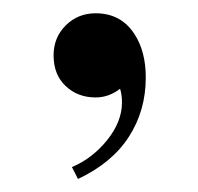

<svg xmlns="http://www.w3.org/2000/svg" viewBox="-20 -134 301 292"><path d="M184.6 -82Q201.7 -55.7 201.7 -16.1Q201.7 34.2 176 74Q150.4 113.8 98.6 138.2L89.4 120.1Q120.6 106.9 143.1 78.9Q165.5 50.8 165.5 22Q165.5 9.8 162.6 1Q145.5 14.2 125.5 14.2Q98.1 14.2 79.8 -3.2Q61.5 -20.5 61.5 -49.8Q61.5 -77.1 80.1 -95.5Q98.6 -113.8 125.5 -113.8Q164.1 -113.8 184.6 -82Z"/></svg>

Font: TypoPRO Playfair Display
Style: Regular
Weight: 400
Designer: Claus Eggers Sørensen
Foundry: Claus Eggers Sørensen
Version: Version 1.004;PS 001.004;hotconv 1.0.70;makeotf.lib2.5.58329